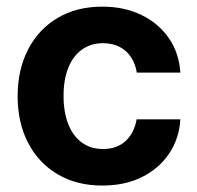

<svg xmlns="http://www.w3.org/2000/svg" viewBox="-20 -559 606 590"><path d="M294.4 11.2Q215.3 11.2 156.7 -23.7Q98.1 -58.6 66.2 -120.4Q34.2 -182.1 34.2 -263.2Q34.2 -344.7 66.2 -406.7Q98.1 -468.8 156.7 -503.7Q215.3 -538.6 294.4 -538.6Q362.3 -538.6 414.8 -512.9Q467.3 -487.3 498.8 -441.9Q530.3 -396.5 534.2 -335.9H400.4Q396 -362.8 382.8 -383.1Q369.6 -403.3 347.7 -414.8Q325.7 -426.3 296.4 -426.3Q259.3 -426.3 231.9 -406.7Q204.6 -387.2 189.9 -350.8Q175.3 -314.5 175.3 -264.2Q175.3 -213.9 189.9 -177.2Q204.6 -140.6 231.7 -120.8Q258.8 -101.1 296.4 -101.1Q339.4 -101.1 366 -125.7Q392.6 -150.4 399.9 -192.4H534.2Q530.8 -133.3 499.8 -87.2Q468.8 -41 416.3 -14.9Q363.8 11.2 294.4 11.2Z"/></svg>

Font: Inter Cardless Tabular Bold
Style: Bold
Weight: 700
Designer: Rasmus Andersson
Foundry: rsms
Version: Version 4.000;git-4fc901f